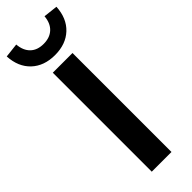

<svg xmlns="http://www.w3.org/2000/svg" viewBox="-350 -970 986 986"><g transform="rotate(-45 143.5 -477.0)"><path d="M213.9 0H70.8V-718.8H213.9ZM-37.4 -945.1 40.3 -953.9Q44.2 -907.2 70.6 -881.8Q96.9 -856.4 142.3 -856.4Q187.7 -856.4 214.8 -881.8Q241.9 -907.2 245.8 -953.9L323.5 -945.1Q319.1 -865.5 270.6 -819.9Q222.2 -774.4 143.1 -774.4Q64 -774.4 15.5 -819.9Q-33 -865.5 -37.4 -945.1Z"/></g></svg>

Font: Min Sans VF VF
Style: Regular
Weight: 400
Designer: Jinseong-Kim, NotoSansCJK, Nunito
Foundry: Jinseong-Kim
Version: Version 1.420;Glyphs 3.1.2 (3151)